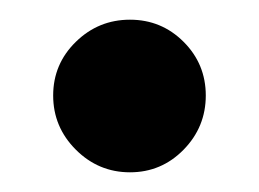

<svg xmlns="http://www.w3.org/2000/svg" viewBox="-20 -167 263 195"><path d="M166.5 -124.5Q189 -102 189 -70Q189 -38 166.5 -15Q144 8 112 8Q80 8 57 -15Q34 -38 34 -70Q34 -102 57 -124.5Q80 -147 112 -147Q144 -147 166.5 -124.5Z"/></svg>

Font: Hind Mysuru SemiBold
Style: Regular
Weight: 600
Designer: Manushi Parikh, Hitesh Malaviya
Foundry: Indian Type Foundry
Version: Version 0.703;PS 1.0;hotconv 1.0.86;makeotf.lib2.5.63406